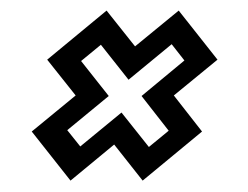

<svg xmlns="http://www.w3.org/2000/svg" viewBox="-20 -472 458 354"><path d="M243 -139 190.5 -205.5 110 -139 38.5 -229.5 119.5 -296 67 -362 176.5 -452.5 229 -386.5 309.5 -452.5 381 -362 300.5 -296 352.5 -229.5ZM254.5 -201 291 -231 241 -295 320 -360.5 296.5 -390.5 217 -325 166 -389.5 129.5 -359.5 180.5 -295 104 -232 128 -202 204 -264.5Z"/></svg>

Font: Tourney Expanded Medium
Style: Italic
Weight: 500
Width: 7
Italic angle: -12°
Designer: Tyler Finck
Foundry: Etcetera Type Co
Version: Version 1.010; ttfautohint (v1.8.3)